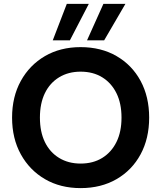

<svg xmlns="http://www.w3.org/2000/svg" viewBox="-20 -954 828 986"><path d="M394 12Q290 12 211 -34Q132 -80 87 -161.5Q42 -243 42 -350Q42 -457 87 -538.5Q132 -620 211 -666Q290 -712 394 -712Q499 -712 578.5 -666Q658 -620 702 -538.5Q746 -457 746 -350Q746 -243 702 -161.5Q658 -80 578.5 -34Q499 12 394 12ZM394 -114Q458 -114 505 -143Q552 -172 578 -224.5Q604 -277 604 -350Q604 -423 578 -475.5Q552 -528 505 -557Q458 -586 394 -586Q331 -586 283.5 -557Q236 -528 210.5 -475.5Q185 -423 185 -350Q185 -277 210.5 -224.5Q236 -172 283.5 -143Q331 -114 394 -114ZM427 -747 511 -934H624L515 -747ZM251 -747 323 -934H436L339 -747Z"/></svg>

Font: DM Sans 28pt ExtraBold
Style: Regular
Weight: 800
Version: Version 4.004;gftools[0.9.30]